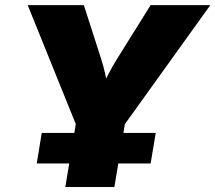

<svg xmlns="http://www.w3.org/2000/svg" viewBox="-20 -748 861 768"><path d="M241.2 0 283.2 -251.5 90.8 -727.5H315.4L384.3 -513.2Q393.6 -484.9 400.1 -455.3Q406.7 -425.8 412.6 -390.6H383.8Q399.9 -425.8 415.5 -455.3Q431.2 -484.9 448.7 -513.2L582.5 -727.5H821.3L479.5 -251.5L437.5 0ZM127 -94.2 147 -216.3H603L582.5 -94.2Z"/></svg>

Font: Inter 20pt Black
Style: Italic
Weight: 900
Italic angle: -9.3988°
Version: Version 4.001;git-66647c0bb